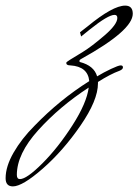

<svg xmlns="http://www.w3.org/2000/svg" viewBox="-217 -246 493 684"><path d="M-146 392Q-122 392 -66 336Q-10 280 41 200.5Q92 121 99 66Q-4 133 -80.5 217.5Q-157 302 -157 377Q-157 392 -146 392ZM209 6Q176 18 132 46V51Q132 111 70 201Q8 291 -64.5 354.5Q-137 418 -171 418Q-197 418 -197 389Q-197 347 -168.5 297.5Q-140 248 -94 202Q-4 109 101 43Q96 -9 34 -13Q19 -13 19 -22Q19 -25 33 -33.5Q47 -42 78 -61Q109 -80 155 -119.5Q201 -159 201 -182Q201 -193 191 -193Q168 -193 103 -141L72 -116L68 -131Q80 -140 95 -152Q185 -226 229 -226Q256 -226 256 -197Q256 -138 74 -37Q66 -33 66 -29Q66 -25 68 -25Q118 -12 129 26Q152 12 178.5 -0.5Q205 -13 213 -13Q221 -13 221 -6Q221 1 209 6Z"/></svg>

Font: Mrs Saint Delafield
Style: Regular
Weight: 400
Designer: Alejandro Paul
Foundry: Alejandro Paul
Version: Version 1.001